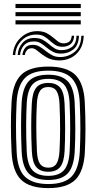

<svg xmlns="http://www.w3.org/2000/svg" viewBox="-20 -948 490 977"><path d="M225.8 9.2Q131 9.2 87.4 -33.2Q43.8 -75.8 39 -173.8Q35.5 -246.8 35.5 -306.1Q35.5 -365.5 38.8 -427Q44 -522.8 86.5 -566Q129 -609.2 225.8 -609.2Q320.8 -609.2 363.8 -566.4Q406.8 -523.5 411.5 -426.8Q415 -352.2 414.9 -292.9Q414.8 -233.5 411.8 -173.8Q406.5 -76 363.4 -33.4Q320.2 9.2 225.8 9.2ZM225.8 -11.5Q308.2 -11.5 344.8 -50.2Q381.2 -89 386 -175Q388.8 -234.2 389 -291.6Q389.2 -349 385.8 -425.8Q381.8 -511.2 344.9 -549.9Q308 -588.5 225.8 -588.5Q142.5 -588.5 105.8 -549.9Q69 -511.2 64.5 -425Q61.8 -370.5 61.4 -311.5Q61 -252.5 64.8 -174Q69 -83.8 108.4 -47.6Q147.8 -11.5 225.8 -11.5ZM225.8 -32.2Q159.8 -32.2 126.9 -64.5Q94 -96.8 90.2 -177Q84.2 -308 90 -422.8Q94.2 -499 125 -533.4Q155.8 -567.8 225.8 -567.8Q291.2 -567.8 323.6 -535.6Q356 -503.5 360 -425.5Q363.2 -352.5 363.2 -293.5Q363.2 -234.5 360.2 -178Q356.2 -99.5 324.9 -65.9Q293.5 -32.2 225.8 -32.2ZM225.8 -53.2Q280 -53.2 305.5 -82.1Q331 -111 334.5 -178.8Q337 -228.8 337.2 -289.5Q337.5 -350.2 334.2 -422.5Q331.2 -490.2 305.1 -518.5Q279 -546.8 225.8 -546.8Q170.8 -546.8 145.1 -518.1Q119.5 -489.5 116 -422Q113.5 -373 113.1 -312Q112.8 -251 116 -177.8Q119.5 -109 145.9 -81.1Q172.2 -53.2 225.8 -53.2ZM225.8 -74Q184.8 -74 164.6 -97.8Q144.5 -121.5 142 -179Q138.8 -245.5 138.8 -303.1Q138.8 -360.8 141.8 -420.8Q144.8 -477.2 164.2 -501.6Q183.8 -526 225.8 -526Q265.2 -526 285.5 -502.9Q305.8 -479.8 308.5 -421.8Q311.5 -354.5 311.5 -294.8Q311.5 -235 308.8 -180Q305.8 -122.8 286.2 -98.4Q266.8 -74 225.8 -74ZM225.8 -94.8Q254.8 -94.8 267.6 -115.6Q280.5 -136.5 283 -181.2Q285.5 -233 285.8 -290.2Q286 -347.5 282.8 -420.5Q280.8 -464.2 267.6 -484.8Q254.5 -505.2 225.8 -505.2Q196 -505.2 182.9 -484.5Q169.8 -463.8 167.5 -419.5Q164.5 -361.8 164.6 -306.5Q164.8 -251.2 167.8 -180Q169.8 -133.8 183.6 -114.2Q197.5 -94.8 225.8 -94.8ZM45.2 -668Q48.8 -722 85.4 -756.1Q122 -790.2 171.8 -789.5Q198.8 -789 217 -779.6Q235.2 -770.2 248.9 -758.2Q262.5 -746.2 275 -737Q287.5 -727.8 302.8 -727.5Q318.5 -727 330.6 -734.8Q342.8 -742.5 345.2 -766.2H357.2Q355.2 -735 337.9 -722.4Q320.5 -709.8 297.2 -710Q276 -710.2 261.4 -719.5Q246.8 -728.8 233.8 -740.9Q220.8 -753 205.2 -762.4Q189.8 -771.8 167 -772Q122 -773 91.1 -742.9Q60.2 -712.8 57.5 -668ZM69.8 -668Q72 -704.5 94.9 -730.1Q117.8 -755.8 157.8 -754.8Q181.5 -754.2 198.4 -744.9Q215.2 -735.5 229.1 -723.4Q243 -711.2 257.4 -702.1Q271.8 -693 290.8 -692.8Q323.5 -692.2 345.8 -709.1Q368 -726 369.5 -766.2H381.8Q380 -717.5 352.8 -696.1Q325.5 -674.8 288.5 -675.2Q265.5 -675.5 248.5 -684.8Q231.5 -694 217.1 -706.1Q202.8 -718.2 188 -727.5Q173.2 -736.8 154.8 -737.2Q120.2 -738 102 -717Q83.8 -696 82 -668ZM94.2 -668Q95.5 -687.8 107.9 -704.2Q120.2 -720.8 149.5 -719.8Q167.2 -719.5 182.4 -710.1Q197.5 -700.8 212.6 -688.6Q227.8 -676.5 245 -667.2Q262.2 -658 284.5 -657.8Q325.8 -657.2 358.8 -683.2Q391.8 -709.2 394 -766.2H406.2Q404.5 -722.8 386.1 -694.8Q367.8 -666.8 339.8 -653.4Q311.8 -640 281.2 -640.5Q243.5 -640.8 217.5 -656Q191.5 -671.2 174 -686.6Q156.5 -702 143.8 -702.5Q125.2 -703.2 116.1 -691.2Q107 -679.2 106.5 -668ZM391 -907H58.8V-928H391ZM391 -865.5H58.8V-886.2H391ZM391 -824H58.8V-844.8H391Z"/></svg>

Font: Big Shoulders Inline Display ExtraBold
Style: Regular
Weight: 800
Designer: Patric King
Foundry: XO Type Co
Version: Version 1.000